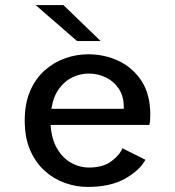

<svg xmlns="http://www.w3.org/2000/svg" viewBox="-20 -726 690 757"><path d="M326 11Q280.5 11 236.5 -4.5Q192.5 -20 156.5 -52.2Q120.5 -84.5 99 -133.8Q77.5 -183 77.5 -251Q77.5 -318.5 99 -367.8Q120.5 -417 156.8 -449Q193 -481 237.5 -496.5Q282 -512 328 -512Q392 -512 447.8 -485.8Q503.5 -459.5 538 -406.8Q572.5 -354 572.5 -274.5Q572.5 -265 571.8 -253.2Q571 -241.5 569 -233.5H179.5Q183 -178 205 -140.5Q227 -103 260.2 -84.2Q293.5 -65.5 331.5 -65.5Q387 -65.5 420 -90.8Q453 -116 462.5 -141.5L553.5 -96Q530.5 -54 472.8 -21.5Q415 11 326 11ZM329.5 -436Q298 -436 267.2 -422Q236.5 -408 213.5 -377.2Q190.5 -346.5 182.5 -297H468V-305Q468 -345.5 449 -375Q430 -404.5 398.2 -420.2Q366.5 -436 329.5 -436ZM284 -564 120.5 -706H230L377 -564Z"/></svg>

Font: Trispace
Style: Regular
Weight: 400
Designer: Tyler Finck
Foundry: Etcetera Type Company
Version: Version 1.210; ttfautohint (v1.8.3)